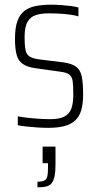

<svg xmlns="http://www.w3.org/2000/svg" viewBox="-20 -538 419 820"><path d="M186 8Q165 8 141 6.5Q117 5 94.5 2.5Q72 0 56 -3V-41Q72 -38 89 -36Q106 -34 123 -32.5Q140 -31 158 -30Q176 -29 194 -29Q234 -29 255.5 -40.5Q277 -52 285 -75Q293 -98 293 -134Q293 -171 290.5 -190.5Q288 -210 276 -219.5Q264 -229 236 -232L129 -247Q96 -252 77 -265Q58 -278 51 -304Q44 -330 44 -372Q44 -420 54.5 -448.5Q65 -477 85 -492Q105 -507 134 -512.5Q163 -518 198 -518Q218 -518 239.5 -516.5Q261 -515 281 -512.5Q301 -510 315 -506V-468Q299 -473 279.5 -475.5Q260 -478 237.5 -479.5Q215 -481 188 -481Q157 -481 134 -474Q111 -467 98 -445.5Q85 -424 85 -379Q85 -346 88.5 -326.5Q92 -307 104.5 -298Q117 -289 143 -285L248 -272Q286 -267 304.5 -253.5Q323 -240 329 -212Q335 -184 335 -135Q335 -95 327 -67.5Q319 -40 301 -23.5Q283 -7 255 0.5Q227 8 186 8ZM140 262V238Q161 238 170.5 232.5Q180 227 182.5 213.5Q185 200 185 176V159H162V88H217V164Q217 194 213.5 212.5Q210 231 202 242.5Q194 254 179 258Q164 262 140 262Z"/></svg>

Font: Saira Condensed ExtraLight
Style: Regular
Weight: 250
Width: 3
Designer: Hector Gatti with collaboration of the Omnibus-Type team
Foundry: Omnibus-Type
Version: Version 1.101